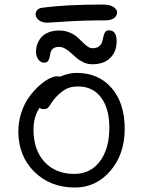

<svg xmlns="http://www.w3.org/2000/svg" viewBox="-20 -816 632 848"><path d="M189.9 -715.8Q165.5 -715.8 151.4 -727.1Q137.2 -738.3 137.2 -752.9Q137.2 -763.2 144.5 -771.7Q151.9 -780.3 168.9 -782.2Q272.9 -795.9 433.1 -795.9Q464.8 -795.9 481 -785.2Q497.1 -774.4 497.1 -762.2Q497.1 -745.6 483.4 -735.8Q469.7 -726.1 445.8 -726.1Q349.1 -726.1 270.8 -720.9Q192.4 -715.8 189.9 -715.8ZM388.2 -532.2Q368.2 -532.2 350.3 -540Q332.5 -547.9 319.3 -559.1Q306.2 -570.3 293.9 -581.8Q281.7 -593.3 267.8 -601.1Q253.9 -608.9 240.2 -608.9Q224.1 -608.9 215.1 -601.8Q206.1 -594.7 203.4 -584.5Q200.7 -574.2 199 -563.7Q197.3 -553.2 191.9 -546.1Q186.5 -539.1 175.8 -539.1Q160.2 -539.1 149.7 -552.7Q139.2 -566.4 139.2 -587.9Q139.2 -605 144.5 -620.4Q149.9 -635.7 161.1 -649.9Q172.4 -664.1 193.4 -672.6Q214.4 -681.2 242.2 -681.2Q265.6 -681.2 285.6 -673.1Q305.7 -665 319.1 -653.6Q332.5 -642.1 343.8 -630.6Q355 -619.1 366.2 -611.1Q377.4 -603 388.2 -603Q406.7 -603 417.2 -611.1Q427.7 -619.1 431.2 -630.9Q434.6 -642.6 436.8 -654.3Q439 -666 444.3 -674.1Q449.7 -682.1 460.9 -682.1Q495.1 -682.1 495.1 -633.8Q495.1 -587.9 466.8 -560.1Q438.5 -532.2 388.2 -532.2ZM311 12.2Q201.7 12.2 131.3 -57.6Q61 -127.4 61 -235.8Q61 -279.3 74.7 -319.8Q88.4 -360.4 108.9 -388.2Q129.4 -416 153.1 -437.3Q176.8 -458.5 197.3 -468.8Q217.8 -479 231 -479Q238.3 -479 244.1 -477.1Q284.2 -494.1 316.9 -494.1Q415.5 -494.1 473.1 -427.2Q530.8 -360.4 530.8 -246.1Q530.8 -135.7 467.8 -61.8Q404.8 12.2 311 12.2ZM127.9 -243.2Q127.9 -153.8 176.8 -100.8Q225.6 -47.9 308.1 -47.9Q379.4 -47.9 421.1 -103.3Q462.9 -158.7 462.9 -252Q462.9 -336.9 426.3 -385.5Q389.6 -434.1 325.2 -434.1Q293.9 -434.1 273.4 -423.6Q252.9 -413.1 230 -390.1Q217.8 -377.9 208 -362.3Q198.2 -346.7 191.9 -340.3Q185.5 -334 173.8 -334Q160.6 -334 154.8 -339.8Q127.9 -300.8 127.9 -243.2Z"/></svg>

Font: Shantell Sans Normal
Style: Regular
Weight: 300
Designer: Stephen Nixon, Anya Danilova, Shantell Martin
Foundry: Arrow Type
Version: Version 1.006;[559af2be0]